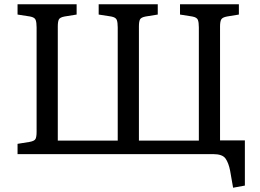

<svg xmlns="http://www.w3.org/2000/svg" viewBox="-20 -720 1214 897"><path d="M1069 157 1055 77Q1048 41 1033.5 20.5Q1019 0 976 0H62V-48L118 -57Q141 -61 146 -71Q151 -81 151 -104V-592Q151 -615 146.5 -627Q142 -639 120 -643L62 -652V-700H338V-652L282 -643Q260 -639 255 -629Q250 -619 250 -596V-63H530V-592Q530 -615 525.5 -627Q521 -639 499 -643L441 -652V-700H717V-652L661 -643Q639 -639 634 -629Q629 -619 629 -596V-63H909V-592Q909 -615 904.5 -627Q900 -639 878 -643L821 -652V-700H1096V-652L1041 -643Q1019 -639 1013.5 -629Q1008 -619 1008 -596V-64H1124V147Z"/></svg>

Font: Literata 12pt
Style: Regular
Weight: 400
Designer: Latin by Veronika Burian and Jose Scaglione. Greek by Irene Vlachou. Cyrillic by Vera Evstafieva.
Foundry: TypeTogether
Version: Version 3.002